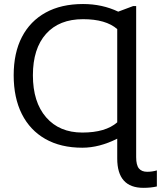

<svg xmlns="http://www.w3.org/2000/svg" viewBox="-20 -718 793 946"><path d="M650.9 56.2Q650.9 95.7 664.6 112.1Q678.2 128.4 705.1 128.4Q729.5 128.4 752.9 121.6V200.7Q723.1 207.5 686.5 207.5Q557.6 207.5 557.6 63V-34.7Q469.2 9.8 385.7 9.8Q279.3 9.8 203.6 -33.2Q127.9 -76.2 87.6 -156.2Q47.4 -236.3 47.4 -347.2Q47.4 -457.5 88.1 -535.9Q128.9 -614.3 205.3 -656.2Q281.7 -698.2 389.2 -698.2Q483.4 -698.2 562.5 -660.6L635.7 -688H650.9ZM385.7 -64.9Q500 -64.9 557.6 -115.2V-574.7Q501.5 -623.5 389.2 -623.5Q271.5 -623.5 206.8 -551Q142.1 -478.5 142.1 -347.2Q142.1 -214.8 207.3 -139.9Q272.5 -64.9 385.7 -64.9Z"/></svg>

Font: Arimo
Style: Regular
Weight: 400
Designer: Steve Matteson
Foundry: Monotype Imaging Inc.
Version: Version 1.33